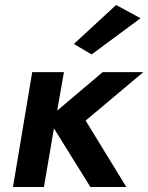

<svg xmlns="http://www.w3.org/2000/svg" viewBox="-20 -749 594 769"><path d="M543 -676 347 -531 276 -573 445 -729ZM109 -460H236L209 -306L391 -460H554L323 -266L486 0H342L196 -235L156 0H32Z"/></svg>

Font: Jost* 600 Semi
Style: Italic
Weight: 600
Italic angle: -10°
Version: Version 3.500